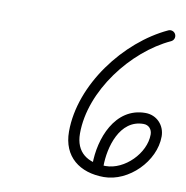

<svg xmlns="http://www.w3.org/2000/svg" viewBox="-70 -632 701 723"><g transform="rotate(10 280.5 -271.0)"><path d="M516.7 -563.1C358.2 -490.1 214.5 -303 214.5 -123.1C214.5 -26.9 280.9 23 373.1 23C468.4 23 561.3 -70.3 561.3 -165.1C561.3 -207.9 529.6 -241.9 486.2 -241.9C369.5 -241.9 323 -114.1 323 -16.7C323 -13.8 323 -10.9 323 -8C323 3.6 332.4 13 344 13C355.6 13 365 3.6 365 -8C365 -10.9 365 -13.8 365 -16.7C365 -88.7 394.9 -199.9 486.2 -199.9C506.5 -199.9 519.3 -184.8 519.3 -165.1C519.3 -93.4 445.3 -19 373.1 -19C304 -19 256.5 -50.3 256.5 -123.1C256.5 -286.6 390.7 -458.8 534.2 -524.9C544.8 -529.8 549.4 -542.2 544.5 -552.8C539.7 -563.3 527.2 -567.9 516.7 -563.1Z"/></g></svg>

Font: FRB American Cursive Guidelines Arrows Medium
Style: Italic
Weight: 500
Italic angle: -25°
Version: Version 2.0;Modular Font Editor K font №1